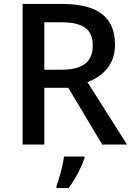

<svg xmlns="http://www.w3.org/2000/svg" viewBox="-20 -734 675 975"><path d="M295 -714H95V0H205V-288H327L499 0H625L424 -317C495 -344 564 -399 564 -507C564 -646 478 -714 295 -714ZM288 -621C399 -621 451 -588 451 -503C451 -422 403 -380 293 -380H205V-621ZM409 70V61H305C300 104 281 174 267 209V221H328C364 175 396 109 409 70Z"/></svg>

Font: Noto Sans Balinese Medium
Style: Regular
Weight: 500
Designer: Aditya Bayu, David Williams
Foundry: David Williams
Version: Version 2.005